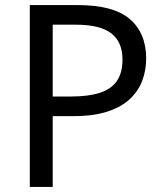

<svg xmlns="http://www.w3.org/2000/svg" viewBox="-20 -734 645 754"><path d="M286 -714Q426 -714 490 -659Q554 -604 554 -504Q554 -460 539.5 -419.5Q525 -379 492 -347Q459 -315 404 -296.5Q349 -278 269 -278H187V0H97V-714ZM278 -637H187V-355H259Q327 -355 372 -369.5Q417 -384 439 -416Q461 -448 461 -500Q461 -569 417 -603Q373 -637 278 -637Z"/></svg>

Font: Noto Sans Meetei Mayek
Style: Regular
Weight: 400
Designer: Monotype Design Team and Neelakash Kshetrimayum
Foundry: Monotype Imaging Inc.
Version: Version 2.002